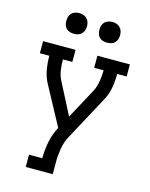

<svg xmlns="http://www.w3.org/2000/svg" viewBox="-137 -1034 874 1120"><g transform="rotate(15 300.0 -474.0)"><path d="M130 0V-74H210Q210 -124 220 -174Q230 -224 254 -269L129 -501Q109 -538 102 -579Q95 -620 95 -662H38V-735H234V-662H177Q177 -629 182 -596.5Q187 -564 202 -536L298 -349L399 -536Q406 -550 410.5 -566Q415 -582 417.5 -597.5Q420 -613 421.5 -629Q423 -645 423 -662H366V-735H562V-662H505Q505 -620 498 -579Q491 -538 471 -501L327 -234Q307 -197 300 -156Q293 -115 293 -74V0ZM400 -823Q387 -823 375 -826.5Q363 -830 354 -839Q345 -848 341.5 -860Q338 -872 338 -885Q338 -898 341.5 -910Q345 -922 354 -931Q363 -940 375 -944Q387 -948 400 -948Q413 -948 425 -944Q437 -940 446 -931Q455 -922 459 -910Q463 -898 463 -885Q463 -872 459 -860Q455 -848 446 -839Q437 -830 425 -826.5Q413 -823 400 -823ZM200 -823Q187 -823 175 -826.5Q163 -830 154 -839Q145 -848 141.5 -860Q138 -872 138 -885Q138 -898 141.5 -910Q145 -922 154 -931Q163 -940 175 -944Q187 -948 200 -948Q213 -948 225 -944Q237 -940 246 -931Q255 -922 259 -910Q263 -898 263 -885Q263 -872 259 -860Q255 -848 246 -839Q237 -830 225 -826.5Q213 -823 200 -823Z"/></g></svg>

Font: Iosevka Curly Slab Extended
Style: Regular
Weight: 400
Width: 7
Monospace: yes
Designer: Belleve Invis
Foundry: Belleve Invis
Version: Version 11.1.0; ttfautohint (v1.8.3)